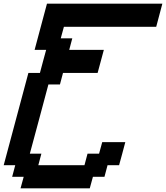

<svg xmlns="http://www.w3.org/2000/svg" viewBox="-20 -895 899 1040"><path d="M91.3 125H466.3L483.4 62.5H545.9L562.5 0H625Q630.9 -21 642.1 -62.5Q653.3 -104 658.7 -125H533.7L516.6 -62.5H454.1L437.5 0H187.5L204.1 -62.5H141.6Q158.7 -125 192.1 -250Q225.6 -375 242.2 -437.5H304.7L321.3 -500H508.8Q514.2 -520.5 525.6 -562.3Q537.1 -604 542.5 -625H355L371.6 -687.5H309.1L326.2 -750H826.2Q831.5 -770.5 842.8 -812.5Q854 -854.5 859.4 -875H234.4Q223.1 -833 200.9 -750Q178.7 -667 167.5 -625H230Q224.1 -604 212.9 -562.3Q201.7 -520.5 196.3 -500H133.8Q111.8 -417 66.9 -250Q22 -83 0 0H62.5L45.9 62.5H108.4Z"/></svg>

Font: Faithful 32x
Style: Oblique
Weight: 400
Foundry: Faithful Resource Pack
Version: Version 1.0; January 27, 2023